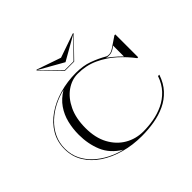

<svg xmlns="http://www.w3.org/2000/svg" viewBox="-206 -1229 1517 1517"><g transform="rotate(-45 553.0 -470.0)"><path d="M571.5 -880 773.5 -950 778.5 -945 623.5 -785H518.5L363.5 -945L368.5 -950ZM571.5 -830 368.5 -945 521 -790H621L773.5 -945ZM995 -707H1005V-451.5H995Q948.5 -513.5 886.2 -569.8Q824 -626 746.2 -661.8Q668.5 -697.5 575.5 -697.5Q508.5 -697.5 449 -655.8Q389.5 -614 352.2 -536.2Q315 -458.5 315 -350Q315 -241.5 356.2 -165Q397.5 -88.5 466.8 -48Q536 -7.5 620 -7.5Q677 -7.5 736 -18Q795 -28.5 848.8 -53.8Q902.5 -79 945 -123.5Q987.5 -168 1011 -236H1026Q1001.5 -163.5 957 -115.8Q912.5 -68 853.5 -40.5Q794.5 -13 726 -1.5Q657.5 10 585 10Q484.5 10 393.5 -15Q302.5 -40 232 -86.8Q161.5 -133.5 120.8 -200.2Q80 -267 80 -350Q80 -433.5 119.8 -500.2Q159.5 -567 228.2 -614.5Q297 -662 385.2 -687.2Q473.5 -712.5 570 -712.5Q649.5 -712.5 711.8 -690Q774 -667.5 833.5 -633.5Q842.5 -628.5 862.5 -629.8Q882.5 -631 908.5 -648.5ZM240 -350Q240 -418.5 255.5 -481.2Q271 -544 307 -596.2Q343 -648.5 405 -686Q344.5 -672.5 287.2 -643.2Q230 -614 184.2 -570.8Q138.5 -527.5 111.8 -472Q85 -416.5 85 -350Q85 -283.5 111.8 -229Q138.5 -174.5 184 -132.8Q229.5 -91 286.8 -62Q344 -33 405 -18Q312 -74.5 276 -161Q240 -247.5 240 -350ZM821.5 -628Q838.5 -617 859 -600.2Q879.5 -583.5 898.5 -566.2Q917.5 -549 930 -535.5V-657Q895 -629 869.5 -625.2Q844 -621.5 821.5 -628Z"/></g></svg>

Font: Engraving Unshaded CC
Style: Bold
Weight: 700
Designer: indestructible type*
Foundry: Cowboy Collective
Version: Version 1.000